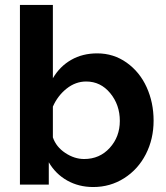

<svg xmlns="http://www.w3.org/2000/svg" viewBox="-20 -750 674 780"><path d="M178.2 -90.8V0H61V-730H194.8V-432.1Q223.1 -480.5 269.3 -506.8Q315.4 -533.2 375 -533.2Q441.4 -533.2 494.4 -495.6Q547.4 -458 575.7 -395.8Q604 -333.5 604 -259.8Q604 -185.1 572.3 -123.3Q540.5 -61.5 484.1 -25.9Q427.7 9.8 358.9 9.8Q299.8 9.8 252.7 -16.8Q205.6 -43.5 178.2 -90.8ZM466.8 -258.8Q466.8 -324.2 427.7 -371.6Q388.7 -418.9 330.1 -418.9Q287.1 -418.9 250.7 -390.1Q214.4 -361.3 194.8 -316.9V-191.9Q208 -153.3 245.1 -128.7Q282.2 -104 321.8 -104Q384.8 -104 425.8 -149.2Q466.8 -194.3 466.8 -258.8Z"/></svg>

Font: Rawline
Style: Bold
Weight: 700
Designer: Matt McInerney, Pablo Impallari, Rodrigo Fuenzalida
Foundry: Matt McInerney, Pablo Impallari, Rodrigo Fuenzalida
Version: Version 4.020;PS 004.020;hotconv 1.0.88;makeotf.lib2.5.64775